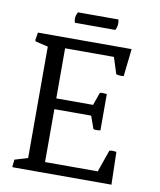

<svg xmlns="http://www.w3.org/2000/svg" viewBox="-94 -946 853 1021"><g transform="rotate(10 332.5 -436.0)"><path d="M46.9 -41.5 117.2 -62.5V-664.1L49.3 -680.2L45.9 -687L52.7 -728.5H558.6L542 -580.1Q523.9 -576.7 501.5 -582.5L473.1 -671.4H209.5V-400.9H408.2L432.6 -470.2Q446.3 -473.6 470.2 -470.2V-273.9Q449.2 -270.5 432.6 -273.9L408.2 -342.8H209.5V-57.1H494.1L535.6 -175.8Q552.2 -180.7 573.7 -175.8L578.1 0H44.9L42.5 -4.4ZM237.3 -814Q227.1 -844.2 244.1 -871.6H462.4Q469.7 -840.3 455.6 -814Z"/></g></svg>

Font: Trykker
Style: Regular
Weight: 400
Designer: Magnus Gaarde
Foundry: Magnus Gaarde
Version: Version 1.001